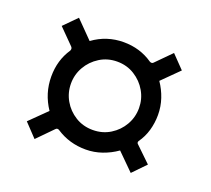

<svg xmlns="http://www.w3.org/2000/svg" viewBox="-83 -685 706 642"><g transform="rotate(20 270.0 -364.0)"><path d="M268 -173Q210 -173 163.5 -203.5Q155.5 -209 149.5 -202L96 -147.5L51.5 -194.5L111 -253Q77 -303.5 77 -363.5Q77 -421.5 107 -466Q111 -474 105.5 -480L52 -534L97 -579.5L157 -518.5Q205.5 -554 266 -554Q324.5 -554 370 -522.5Q377.5 -518.5 382.5 -523.5L436 -577.5L480.5 -531.5L421.5 -473Q438 -449 447.2 -421.5Q456.5 -394 456.5 -364Q456.5 -335.5 448.8 -308.8Q441 -282 425.5 -260.5Q422 -254 426.5 -250L481.5 -197L437 -151L378 -209.5Q354 -192.5 326 -182.8Q298 -173 268 -173ZM268 -242.5Q302.5 -242.5 330 -259.5Q357.5 -276.5 373.2 -304Q389 -331.5 389 -364Q389 -396 373.2 -423.5Q357.5 -451 330 -468.2Q302.5 -485.5 268 -485.5Q233.5 -485.5 206 -468.2Q178.5 -451 162.8 -423.5Q147 -396 147 -364Q147 -331.5 162.8 -304Q178.5 -276.5 206 -259.5Q233.5 -242.5 268 -242.5Z"/></g></svg>

Font: Public Sans
Style: Regular
Weight: 400
Designer: The Public Sans project authors (U.S. Web Design System). Libre Franklin designed by Pablo Impallari and Rodrigo Fuenzal
Version: Version 1.008; ttfautohint (v1.8.1) -l 8 -r 50 -G 200 -x 14 